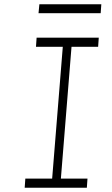

<svg xmlns="http://www.w3.org/2000/svg" viewBox="-20 -882 524 902"><path d="M225 -43 275 -662H149L152 -705H444L441 -662H316L266 -43H391L388 0H96L99 -43ZM453 -820H161L165 -862H456Z"/></svg>

Font: Iunito ExtraLight
Style: Italic
Weight: 200
Italic angle: -4.541°
Designer: Vernon Adams
Foundry: Vernon Adams
Version: Version 2.001;November 30, 2019;FontCreator 12.0.0.2547 64-b